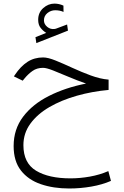

<svg xmlns="http://www.w3.org/2000/svg" viewBox="-20 -716 694 1073"><path d="M238.3 -532.2Q220.2 -543.5 206.8 -560.5Q193.4 -577.6 193.4 -605.5Q193.4 -645.5 221.4 -670.7Q249.5 -695.8 284.2 -695.8Q310.1 -695.8 334.5 -684.6L335 -649.4Q322.8 -654.8 311.3 -656.7Q299.8 -658.7 288.6 -658.7Q264.6 -658.7 245.1 -643.1Q225.6 -627.4 225.6 -602.1Q225.6 -581.1 243.9 -565.9Q262.2 -550.8 285.6 -554.2Q288.1 -554.2 290.5 -555.2Q293 -556.2 294.9 -556.6L355 -579.1L359.9 -544.9L183.1 -475.1L178.2 -508.3ZM586.9 -271V-213.4Q494.6 -205.1 409.2 -180.9Q323.7 -156.7 256.3 -117.7Q189 -78.6 149.9 -25.1Q110.8 28.3 110.8 95.2Q110.8 195.3 181.6 238Q252.4 280.8 374 280.8Q426.3 280.8 481.7 271Q537.1 261.2 585.4 240.2L600.1 294.9Q552.2 315.9 490.7 326.7Q429.2 337.4 366.7 337.4Q278.3 337.4 208 313.2Q137.7 289.1 96.9 236.8Q56.2 184.6 56.2 100.1Q56.2 6.3 109.1 -63.7Q162.1 -133.8 253.7 -179.9Q345.2 -226.1 460.9 -249Q410.2 -266.6 362.1 -287.1Q314 -307.6 276.6 -322.3Q239.3 -336.9 220.7 -336.9Q186 -336.9 161.4 -319.3Q136.7 -301.8 115.7 -275.9L106.9 -265.1L57.6 -289.1L63.5 -297.9Q95.2 -345.2 133.3 -370.1Q171.4 -395 221.2 -395Q248 -395 290.8 -377.7Q333.5 -360.4 384.3 -336.9Q435.1 -313.5 487.5 -294.2Q540 -274.9 586.9 -271Z"/></svg>

Font: Vazirmatn FD NL ExtraLight
Style: Regular
Weight: 200
Designer: Saber Rastikerdar
Foundry: Saber Rastikerdar
Version: Version 33.003